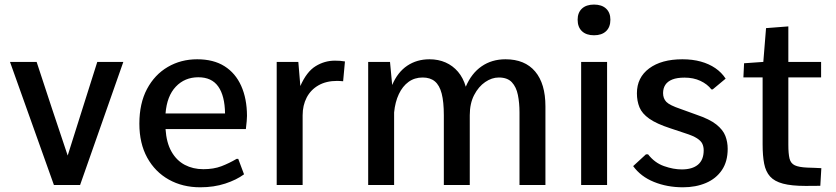

<svg xmlns="http://www.w3.org/2000/svg" viewBox="-20 -794 3587 824"><path d="M211.4 0 22.9 -528.3H137.2Q169.9 -427.7 203.4 -327.1Q236.8 -226.6 270.5 -126.5Q302.2 -227.1 334 -327.6Q365.7 -428.2 397.5 -528.3H509.3L323.7 0Z M839.4 9.8Q763.7 9.8 704.6 -23.2Q645.5 -56.2 611.8 -117.4Q578.1 -178.7 578.1 -263.2Q578.1 -350.1 610.8 -411.9Q643.6 -473.6 700 -506.6Q756.3 -539.6 826.2 -539.6Q896.5 -539.6 943.6 -509.8Q990.7 -480 1015.1 -425.5Q1039.6 -371.1 1040 -296.9Q1040 -287.1 1038.8 -274.2Q1037.6 -261.2 1036.4 -251.5Q1035.2 -241.7 1035.2 -240.2H690.4Q694.3 -181.2 716.1 -143.1Q737.8 -105 773.2 -86.4Q808.6 -67.9 852.5 -67.9Q897 -67.9 930.2 -80.6Q963.4 -93.3 995.6 -112.3H1002.4L1027.3 -45.9Q995.1 -22 946.5 -6.1Q897.9 9.8 839.4 9.8ZM690.4 -307.1H945.8Q944.8 -382.8 916.7 -422.6Q888.7 -462.4 831.1 -462.4Q772.9 -462.4 734.6 -422.1Q696.3 -381.8 690.4 -307.1Z M1167.5 0V-528.3H1260.3L1269 -424.8Q1295.9 -486.3 1334.5 -510Q1373 -533.7 1417 -533.7Q1428.7 -533.7 1439.2 -533Q1449.7 -532.2 1460.4 -530.3L1452.6 -445.3Q1445.8 -445.8 1439.2 -446.3Q1432.6 -446.8 1426.8 -446.8Q1379.9 -446.8 1346.7 -427.7Q1313.5 -408.7 1296.1 -375.2Q1278.8 -341.8 1278.8 -299.3V0Z M1560.1 0V-528.3H1653.8L1663.1 -429.2Q1686.5 -484.4 1727.8 -512Q1769 -539.6 1823.2 -539.6Q1861.3 -539.6 1892.3 -525.9Q1923.3 -512.2 1945.6 -486.1Q1967.8 -460 1979 -421.9Q2003.4 -479.5 2047.1 -509.5Q2090.8 -539.6 2149.4 -539.6Q2232.4 -539.6 2276.6 -487.3Q2320.8 -435.1 2320.8 -337.4V0H2209.5V-312Q2209.5 -352.5 2202.6 -386.5Q2195.8 -420.4 2176.8 -440.9Q2157.7 -461.4 2120.6 -461.4Q2090.8 -461.4 2062.3 -441.9Q2033.7 -422.4 2014.9 -386.2Q1996.1 -350.1 1996.1 -299.3V0H1884.8V-299.3Q1884.8 -356.9 1875.5 -392.6Q1866.2 -428.2 1846.2 -444.8Q1826.2 -461.4 1793.9 -461.4Q1759.3 -461.4 1733.4 -442.6Q1707.5 -423.8 1691.7 -390.1Q1675.8 -356.4 1671.4 -311.5V0Z M2474.1 0V-528.3H2585.4V0ZM2529.3 -642.6Q2496.1 -642.6 2477.5 -660.2Q2459 -677.7 2459 -709.5Q2459 -739.7 2477.5 -757.1Q2496.1 -774.4 2529.3 -774.4Q2562.5 -774.4 2581.1 -757.1Q2599.6 -739.7 2599.6 -709.5Q2599.6 -677.7 2581.1 -660.2Q2562.5 -642.6 2529.3 -642.6Z M2911.1 9.8Q2843.3 9.8 2786.6 -13.2Q2730 -36.1 2697.3 -81.1L2752.4 -131.8H2761.2Q2789.6 -95.2 2829.8 -81.1Q2870.1 -66.9 2905.8 -66.9Q2951.2 -66.9 2975.6 -87.4Q3000 -107.9 3000 -148.9Q3000 -164.1 2994.4 -176.5Q2988.8 -189 2971.7 -200.2Q2954.6 -211.4 2920.4 -222.2L2857.4 -243.2Q2797.4 -262.7 2766.4 -284.7Q2735.4 -306.6 2724.4 -333.5Q2713.4 -360.4 2713.4 -393.6Q2713.4 -461.4 2766.1 -500.5Q2818.8 -539.6 2908.7 -539.6Q2952.1 -539.6 2987.5 -529.8Q3022.9 -520 3050 -501.5Q3077.1 -482.9 3094.2 -456.5L3038.6 -410.2H3033.2Q3015.6 -433.1 2985.8 -447Q2956.1 -460.9 2918 -460.9Q2885.7 -460.9 2865.5 -452.9Q2845.2 -444.8 2835.4 -429.9Q2825.7 -415 2825.7 -394.5Q2825.7 -371.6 2839.6 -356.9Q2853.5 -342.3 2901.4 -326.2L2968.8 -301.8Q3025.4 -282.7 3054.2 -259.8Q3083 -236.8 3093 -210.7Q3103 -184.6 3103 -155.3Q3103 -100.6 3078.1 -64Q3053.2 -27.3 3009.8 -8.8Q2966.3 9.8 2911.1 9.8Z M3437 3.9Q3377 3.9 3340.3 -5.9Q3303.7 -15.6 3284.9 -36.6Q3266.1 -57.6 3259.5 -91.6Q3252.9 -125.5 3252.9 -174.3V-461.9H3170.4L3173.3 -522.5L3255.9 -528.3L3267.6 -673.3L3363.3 -680.7V-528.3H3503.9V-461.9H3363.3V-172.4Q3363.3 -134.3 3368.4 -113.5Q3373.5 -92.8 3391.1 -84.5Q3408.7 -76.2 3445.3 -74.7Q3460 -74.2 3474.9 -73.7Q3489.7 -73.2 3504.9 -72.3L3500.5 3.4Q3484.9 3.4 3469 3.7Q3453.1 3.9 3437 3.9Z"/></svg>

Font: Comme Medium
Style: Regular
Weight: 500
Version: Version 1.000;gftools[0.9.27]